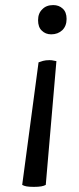

<svg xmlns="http://www.w3.org/2000/svg" viewBox="-20 -518 311 756"><path d="M202.1 -277.3Q198.2 -278.3 191.4 -279.3Q184.6 -281.2 174.8 -281.2Q160.2 -281.2 149.4 -278.3Q138.7 -275.4 131.8 -272.5Q110.4 -111.3 67.4 210Q74.2 213.9 84 215.8Q94.7 217.8 113.3 217.8Q130.9 217.8 142.6 215.8Q153.3 213.9 160.2 210Q173.8 47.9 202.1 -277.3ZM189.5 -498Q162.1 -498 146.5 -481.4Q129.9 -465.8 129.9 -438.5Q129.9 -411.1 144.5 -397.5Q159.2 -382.8 181.6 -382.8Q208 -382.8 225.6 -399.4Q242.2 -416 242.2 -443.4Q242.2 -470.7 226.6 -484.4Q211.9 -498 189.5 -498Z"/></svg>

Font: cl
Style: Italic
Weight: 400
Designer: Mitja Miklavcic
Version: Version 7.504; 2011; Build 1022